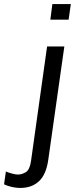

<svg xmlns="http://www.w3.org/2000/svg" viewBox="-109 -740 394 946"><path d="M-9 186Q-23 186 -38 183.5Q-53 181 -66 177Q-79 173 -89 168L-80 105Q-69 110 -50.5 115Q-32 120 -21 120Q-1 120 18.5 108Q38 96 44 52L123 -511H208L129 46Q119 119 83.5 152.5Q48 186 -9 186ZM139 -643 149 -720H240L229 -643Z"/></svg>

Font: Chivo Medium Light
Style: Italic
Weight: 300
Italic angle: -8.05°
Version: Version 2.002